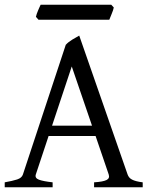

<svg xmlns="http://www.w3.org/2000/svg" viewBox="-20 -794 635 814"><path d="M370.1 -261.2 284.2 -512.2 200.7 -261.2ZM186 -217.3 131.8 -54.2Q127 -39.1 145 -32.2Q163.1 -25.4 203.1 -21V0H0V-21Q33.2 -26.9 52.7 -33.2Q72.3 -39.6 77.1 -54.2L258.8 -604Q270 -616.2 286.6 -626.2Q303.2 -636.2 315.9 -643.1L521 -54.2Q523.4 -47.4 527.8 -42Q532.2 -36.6 539.6 -32.7Q546.9 -28.8 558.1 -25.9Q569.3 -22.9 585 -21V0H378.9V-21Q417 -23.4 431.6 -30.8Q446.3 -38.1 440.9 -54.2L385.3 -217.3ZM462.4 -762.2Q461.4 -756.8 459 -749.8Q456.5 -742.7 453.6 -735.6Q450.7 -728.5 448 -721.7Q445.3 -714.8 443.4 -710.4H143.1L132.3 -722.7Q133.3 -728 135.7 -734.9Q138.2 -741.7 141.1 -748.8Q144 -755.9 147 -762.5Q149.9 -769 152.3 -773.9H451.7Z"/></svg>

Font: Gentium Plus Phon
Style: Regular
Weight: 400
Designer: J. Victor Gaultney, Annie Olsen, Iska Routamaa, Becca Hirsbrunner
Foundry: SIL International
Version: Version 5.000